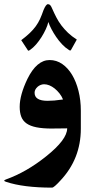

<svg xmlns="http://www.w3.org/2000/svg" viewBox="-45 -652 476 906"><path d="M336.4 -44.9Q336.4 98.1 239.3 200.7Q209.5 233.4 200.7 233.4Q65.9 233.4 -16.1 206.1Q-24.9 203.6 -24.9 200.2Q-24.9 197.8 -17.1 194.8Q79.6 160.2 171.9 86.4Q272 6.8 272 -46.4Q267.6 -46.4 257.6 -46.1Q247.6 -45.9 236.3 -45.9Q225.1 -45.9 215.1 -45.7Q205.1 -45.4 199.7 -45.4Q156.2 -45.4 127.2 -51.3Q98.1 -57.1 80.6 -69.3Q63 -81.5 55.4 -101.1Q47.9 -120.6 47.9 -147.9Q47.9 -203.6 84.5 -279.8Q128.4 -368.7 189 -368.7Q221.7 -368.7 248.8 -349.9Q275.9 -331.1 295.2 -298.8Q314.5 -266.6 325.4 -223.1Q336.4 -179.7 336.4 -129.4ZM252.4 -182.6Q246.1 -198.2 235.6 -211.4Q225.1 -224.6 212.9 -234.4Q200.7 -244.1 188 -249.3Q175.3 -254.4 163.1 -254.4Q154.8 -254.4 146.7 -251.2Q138.7 -248 132.3 -242.4Q126 -236.8 122.1 -229.7Q118.2 -222.7 118.2 -214.4Q118.2 -176.3 179.2 -176.3Q193.4 -176.3 211.4 -177.7Q229.5 -179.2 252.4 -182.6ZM55.2 -462.4Q79.1 -480.5 95.5 -496.1Q111.8 -511.7 123.8 -528.1Q135.7 -544.4 144 -562.7Q152.3 -581.1 160.2 -604Q171.9 -632.3 181.2 -632.3Q188 -632.3 192.4 -627.2Q196.8 -622.1 201.2 -611.3Q210.4 -590.3 220.7 -570.3Q231 -550.3 244.6 -532.2Q258.3 -514.2 275.9 -497.3Q293.5 -480.5 317.4 -465.3L291 -418Q289.1 -413.6 286.1 -413.6Q285.6 -413.6 283.9 -414.1Q282.2 -414.6 279.8 -416.5Q263.2 -426.8 247.8 -443.1Q232.4 -459.5 220 -477.8Q207.5 -496.1 197.8 -514.6Q188 -533.2 183.1 -548.3Q179.7 -532.7 171.1 -514.2Q162.6 -495.6 151.1 -477.3Q139.6 -459 125.5 -442.6Q111.3 -426.3 95.7 -415.5Q90.3 -412.6 88.9 -412.6Q87.4 -412.6 85 -417Z"/></svg>

Font: XB Kayhan
Style: Bold
Weight: 700
Designer: Behnam
Foundry: Irmug
Version: Version 7.300 2009